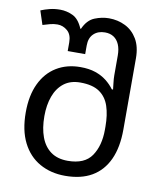

<svg xmlns="http://www.w3.org/2000/svg" viewBox="-86 -840 778 920"><g transform="rotate(10 302.5 -380.0)"><path d="M293 10Q223 10 169 -20.5Q115 -51 85 -110.5Q55 -170 55 -257Q55 -339 82.5 -397Q110 -455 160 -485.5Q210 -516 276 -516Q318 -516 349 -505.5Q380 -495 403 -477Q426 -459 442 -437H448Q447 -448 444.5 -468.5Q442 -489 442 -505V-601Q442 -633 432.5 -655Q423 -677 405.5 -688.5Q388 -700 363 -700Q329 -700 308 -680Q287 -660 287 -623V-581H202V-623Q202 -661 180.5 -679.5Q159 -698 132 -698Q113 -698 95.5 -693Q78 -688 61 -683L39 -750Q58 -758 81.5 -764Q105 -770 133 -770Q164 -770 194 -756Q224 -742 243 -697H246Q266 -742 301 -756Q336 -770 370 -770Q413 -770 449.5 -752Q486 -734 508 -697Q530 -660 530 -603V-257Q530 -170 502.5 -110.5Q475 -51 422.5 -20.5Q370 10 293 10ZM293 -63Q375 -63 409 -113Q443 -163 443 -240V-256Q443 -313 429 -355Q415 -397 381.5 -420Q348 -443 288 -443Q240 -443 208.5 -418.5Q177 -394 161.5 -351.5Q146 -309 146 -255Q146 -196 162 -153Q178 -110 210.5 -86.5Q243 -63 293 -63Z"/></g></svg>

Font: Noto Sans Georgian
Style: Regular
Weight: 400
Designer: Monotype Design Team, Akaki Razmadze
Foundry: Google LLC
Version: Version 2.002